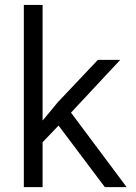

<svg xmlns="http://www.w3.org/2000/svg" viewBox="-20 -770 547 775"><path d="M403.3 -14.6H491.2L266.6 -315.4L465.3 -528.3H375L212.9 -356.9L165 -298.8L151.9 -283.7V-750H76.2V-14.6H151.9V-195.8L216.3 -263.2Z"/></svg>

Font: Shabnam Light
Style: Regular
Weight: 300
Foundry: DejaVu fonts team - Redesigned by Saber Rastikerdar - Based on Vazir font
Version: Version 5.0.1